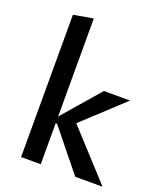

<svg xmlns="http://www.w3.org/2000/svg" viewBox="-134 -805 745 890"><g transform="rotate(20 238.5 -359.5)"><path d="M344 0 181 -202H165V-225L333 -419H460V-417L225 -199L237 -264L477 -2V0ZM77 0V-702L174 -719V0Z"/></g></svg>

Font: Ysabeau SemiBold
Style: Regular
Weight: 600
Designer: Christian Thalmann (Catharsis Fonts)
Version: Version 2.000;gftools[0.9.27.dev2+g8671c4b]